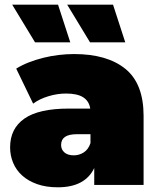

<svg xmlns="http://www.w3.org/2000/svg" viewBox="-20 -787 679 817"><path d="M365 -216H309Q273 -216 256.5 -204.5Q240 -193 240 -170Q240 -151 254 -138.5Q268 -126 294 -126Q317 -126 336.5 -138.5Q356 -151 365 -178ZM226 10Q176 10 138 -3.5Q100 -17 74.5 -40Q49 -63 36 -94Q23 -125 23 -160Q23 -240 84 -282.5Q145 -325 273 -325H364Q359 -357 334 -373Q309 -389 261 -389Q224 -389 186 -377.5Q148 -366 121 -346L49 -495Q73 -510 102.5 -521.5Q132 -533 164 -541Q196 -549 229.5 -553Q263 -557 295 -557Q436 -557 513.5 -494Q591 -431 591 -294V0H381V-72Q342 10 226 10ZM363 -607 266 -767H461L513 -607ZM129 -607 32 -767H227L279 -607Z"/></svg>

Font: Montserrat-Alt1 Black
Style: Regular
Weight: 900
Designer: Differentunic
Foundry: Differentunic
Version: Version 7.222